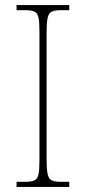

<svg xmlns="http://www.w3.org/2000/svg" viewBox="-20 -734 339 754"><path d="M45 0V-20H79Q104 -20 116 -26Q128 -32 131.5 -51Q135 -70 135 -108V-606Q135 -645 131.5 -663.5Q128 -682 116 -688Q104 -694 79 -694H45V-714H252V-694H219Q194 -694 182.5 -688Q171 -682 167 -663.5Q163 -645 163 -606V-108Q163 -70 167 -51Q171 -32 182.5 -26Q194 -20 219 -20H252V0Z"/></svg>

Font: Noto Serif Georgian SemiCondensed Thin
Style: Regular
Weight: 100
Width: 4
Designer: Monotype Design Team, Akaki Razmadze
Foundry: Google LLC
Version: Version 2.003; ttfautohint (v1.8.4.7-5d5b)